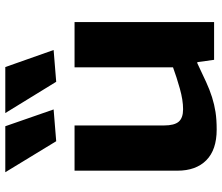

<svg xmlns="http://www.w3.org/2000/svg" viewBox="-78 -770 858 743"><g transform="rotate(-90 351.5 -399.0)"><path d="M176 -611 56 -808H234L299 -621ZM406 -611 285 -808H463L529 -621ZM221 10Q143 10 102.5 -30Q62 -70 62 -142V-540H237V-194Q237 -154 251.5 -137Q266 -120 300 -120Q335 -120 379.5 -132.5Q424 -145 462 -159V-540H637V0H491L482 -65H478Q436 -45 405.5 -31Q375 -17 346.5 -8Q318 1 289 5.5Q260 10 221 10Z"/></g></svg>

Font: Encode Sans Wide
Style: Bold
Weight: 700
Designer: Pablo Impallari, Andres Torresi
Foundry: Pablo Impallari, Andres Torresi
Version: Version 1.000; ttfautohint (v1.00) -l 8 -r 50 -G 200 -x 14 -